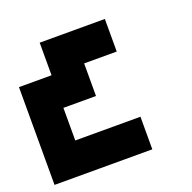

<svg xmlns="http://www.w3.org/2000/svg" viewBox="-96 -471 692 692"><g transform="rotate(-20 250.0 -125.0)"><path d="M375 -375V-250H250V-125H125V0H375V125H0V-250H125V-375Z"/></g></svg>

Font: Bytesized
Style: Regular
Weight: 400
Monospace: yes
Designer: baltdev
Version: Version 1.000